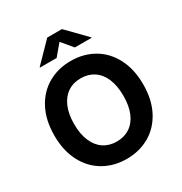

<svg xmlns="http://www.w3.org/2000/svg" viewBox="-215 -1105 1201 1270"><g transform="rotate(-30 385.5 -470.0)"><path d="M45.9 -363.3Q45.9 -479.2 89.9 -563.8Q133.9 -648.4 211.1 -692.8Q288.2 -737.3 385.4 -737.3Q482.7 -737.3 559.6 -692.8Q636.5 -648.4 680.6 -563.8Q724.6 -479.2 724.6 -363.3Q724.6 -247.9 680.6 -163.4Q636.5 -78.9 559.6 -34.6Q482.7 9.8 385.4 9.8Q288.2 9.8 211.1 -34.7Q133.9 -79.2 89.9 -163.7Q45.9 -248.1 45.9 -363.3ZM573.3 -363.3Q573.3 -440.4 550.2 -494.8Q527 -549.1 484.6 -577.1Q442.1 -605 385.4 -605Q328.5 -605 286.2 -576.9Q243.9 -548.9 220.5 -494.7Q197.1 -440.4 197.1 -363.3Q197.1 -286.7 220.5 -232.6Q243.9 -178.6 286.2 -150.6Q328.5 -122.6 385.4 -122.6Q442.1 -122.6 484.6 -150.5Q527 -178.4 550.2 -232.5Q573.3 -286.7 573.3 -363.3ZM188.4 -800.8V-804.4L329.2 -948.7H441.5L582.5 -804.4V-800.8H454.8L385.4 -883.8L315.7 -800.8Z"/></g></svg>

Font: Raveo Variable
Style: Regular
Weight: 400
Designer: Jakub Foglar, Rasmus Andersson (Inter)
Foundry: Jakubfoglar.com
Version: Version 1.000;Glyphs 3.2.3 (3260)